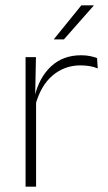

<svg xmlns="http://www.w3.org/2000/svg" viewBox="-20 -701 404 721"><path d="M112.5 -305 99.5 -334 110 -337.5Q126.5 -409.5 171.5 -451.5Q216.5 -493.5 284.5 -493.5Q304 -493.5 319 -490.2Q334 -487 344.5 -483L347 -444Q334.5 -449.5 318 -452.5Q301.5 -455.5 282 -455.5Q222.5 -455.5 177.5 -417.5Q132.5 -379.5 112.5 -305ZM76 0V-486.5H115L112 -338L115.5 -334.5V0ZM285.5 -681H332V-680L220 -553H182.5V-554Z"/></svg>

Font: Anek Latin Medium ExtraLight
Style: Regular
Weight: 250
Version: Version 1.003